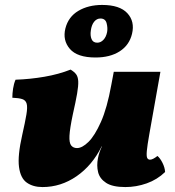

<svg xmlns="http://www.w3.org/2000/svg" viewBox="-20 -749 708 778"><path d="M152 9Q114 9 88.5 -9Q63 -27 57 -72.5Q51 -118 70 -202Q82 -255 87 -285Q92 -315 88 -329Q84 -343 70 -347.5Q56 -352 30 -353Q30 -370 33 -390Q36 -410 43 -426Q102 -428 160 -438Q218 -448 266 -467Q281 -458 288.5 -448Q296 -438 297 -420Q298 -402 292.5 -370Q287 -338 275 -285Q263 -228 261.5 -199Q260 -170 268.5 -159.5Q277 -149 292 -149Q313 -149 338.5 -174Q364 -199 389 -255Q414 -311 431 -405L441 -458H630L585 -205Q577 -160 575 -138Q573 -116 576.5 -109Q580 -102 588 -102Q599 -102 618 -117Q629 -108 638.5 -89Q648 -70 649 -52Q617 -21 574.5 -6Q532 9 488 9Q436 9 410 -8Q384 -25 377.5 -51.5Q371 -78 377 -108Q379 -119 383 -131Q387 -143 393 -156H392Q354 -79 290.5 -35Q227 9 152 9ZM367 -516Q293 -516 263 -551Q233 -586 245 -634Q257 -681 297.5 -705Q338 -729 394 -729Q465 -729 496 -695.5Q527 -662 515 -612Q504 -566 465 -541Q426 -516 367 -516ZM374 -576Q388 -576 399 -587.5Q410 -599 414 -619Q417 -636 412 -655Q407 -674 387 -674Q372 -674 361.5 -661Q351 -648 348 -625Q345 -605 351 -590.5Q357 -576 374 -576Z"/></svg>

Font: Vollkorn Black
Style: Italic
Weight: 900
Italic angle: -11°
Designer: Friedrich Althausen
Foundry: Friedrich Althausen
Version: Version 5.000; ttfautohint (v1.8.3)